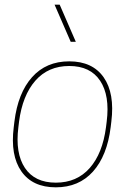

<svg xmlns="http://www.w3.org/2000/svg" viewBox="-20 -800 566 826"><path d="M220.2 5.9Q120.1 5.9 72 -62.7Q23.9 -131.3 39.1 -252.9L42 -276.9Q57.1 -399.9 117.9 -468Q178.7 -536.1 277.8 -536.1Q377.9 -536.1 426 -467.3Q474.1 -398.4 459 -276.9L456.1 -252.9Q440.9 -129.9 380.1 -62Q319.3 5.9 220.2 5.9ZM220.2 -14.2Q310.5 -14.2 366 -77.1Q421.4 -140.1 436 -252.9L439 -276.9Q453.1 -388.7 410.9 -452.4Q368.7 -516.1 277.8 -516.1Q187.5 -516.1 132.1 -452.9Q76.7 -389.6 62 -276.9L59.1 -252.9Q44.9 -141.1 87.2 -77.6Q129.4 -14.2 220.2 -14.2ZM214.8 -779.8H236.8L306.2 -620.1H284.2Z"/></svg>

Font: Cooper Hewitt
Style: Thin Italic
Weight: 702
Designer: Village Type and Design LLC
Foundry: Cooper Hewitt Smithsonian Design Museum
Version: 1.000